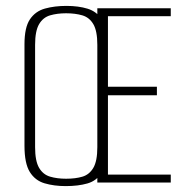

<svg xmlns="http://www.w3.org/2000/svg" viewBox="-20 -619 625 651"><path d="M203 12Q163 12 131 2.5Q99 -7 81 -36Q63 -65 63 -125V-469Q63 -526 81.5 -553.5Q100 -581 132.5 -590Q165 -599 205 -599Q246 -599 277 -589.5Q308 -580 326 -552.5Q344 -525 344 -469V-125Q344 -64 326 -35Q308 -6 276.5 3Q245 12 203 12ZM204 -13Q236 -13 259.5 -20Q283 -27 296.5 -50Q310 -73 310 -120V-467Q310 -514 296.5 -537Q283 -560 259 -567Q235 -574 204 -574Q174 -574 150 -567Q126 -560 112.5 -537Q99 -514 99 -467V-120Q99 -73 112.5 -50Q126 -27 150 -20Q174 -13 204 -13ZM310 0V-591H559V-564H346V-325H512V-296H346V-27H559V0Z"/></svg>

Font: Alumni Sans Thin ExtraLight
Style: Regular
Weight: 250
Version: Version 1.018